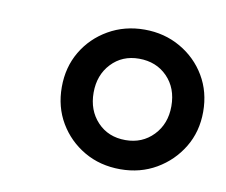

<svg xmlns="http://www.w3.org/2000/svg" viewBox="-48 -770 503 428"><g transform="rotate(10 204.0 -556.0)"><path d="M248 -398Q202 -398 166 -419Q130 -440 109 -475.5Q88 -511 88 -556Q88 -601 109 -636.5Q130 -672 166.5 -693Q203 -714 248 -714Q293 -714 329.5 -693Q366 -672 387 -636.5Q408 -601 408 -556Q408 -511 386.5 -475.5Q365 -440 329 -419Q293 -398 248 -398ZM248 -464Q286 -464 311 -490Q336 -516 336 -556Q336 -597 311 -622.5Q286 -648 247 -648Q209 -648 184.5 -622Q160 -596 160 -556Q160 -516 184.5 -490Q209 -464 248 -464Z"/></g></svg>

Font: Nunito Sans 10pt SemiExpanded SemiBold
Style: Italic
Weight: 600
Width: 6
Italic angle: -9°
Designer: Vernon Adams
Foundry: Vernon Adams
Version: Version 3.101;gftools[0.9.27]